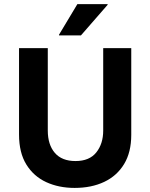

<svg xmlns="http://www.w3.org/2000/svg" viewBox="-20 -911 737 941"><path d="M345.8 10Q268.3 10 206.7 -18.3Q145 -46.7 109.2 -104.6Q73.3 -162.5 73.3 -251.7V-675H214.2V-271.7Q214.2 -201.7 248.8 -161.7Q283.3 -121.7 350 -121.7Q418.3 -121.7 452.1 -164.2Q485.8 -206.7 485.8 -270.8V-675H623.3V-250Q623.3 -165 588.3 -107.1Q553.3 -49.2 490.8 -19.6Q428.3 10 345.8 10ZM269.2 -737.5V-740.8L359.2 -890.8H507.5V-887.5L376.7 -737.5Z"/></svg>

Font: Funnel Sans Light
Style: Bold
Weight: 700
Version: Version 1.000